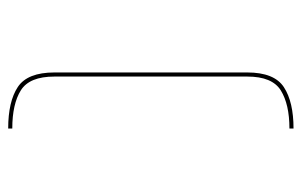

<svg xmlns="http://www.w3.org/2000/svg" viewBox="-154 -594 737 469"><g transform="rotate(-90 214.5 -359.5)"><path d="M272 -124Q272 -58 236 -34.5Q200 -11 135 -11V-21Q194 -21 228 -42Q262 -63 262 -124V-595Q262 -656 228.5 -677Q195 -698 135 -698V-708Q201 -708 236.5 -684.5Q272 -661 272 -595Z"/></g></svg>

Font: Bungee Hairline
Style: Regular
Weight: 400
Designer: David Jonathan Ross
Foundry: David Jonathan Ross
Version: Version 1.000;PS 1.0;hotconv 1.0.72;makeotf.lib2.5.5900